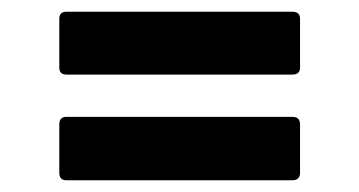

<svg xmlns="http://www.w3.org/2000/svg" viewBox="-20 -465 612 327"><path d="M93 -338Q81 -338 81 -350V-433Q81 -445 93 -445H478Q491 -445 491 -433V-350Q491 -338 478 -338ZM93 -158Q81 -158 81 -171V-253Q81 -266 93 -266H478Q491 -266 491 -253V-171Q491 -158 478 -158Z"/></svg>

Font: Sofia Sans Semi Condensed ExtraBold
Style: Regular
Weight: 800
Designer: Botio Nikoltchev, Ani Petrova
Foundry: lettersoup
Version: Version 4.100